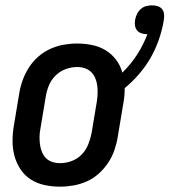

<svg xmlns="http://www.w3.org/2000/svg" viewBox="-20 -691 635 719"><path d="M205 8Q175 8 147 2Q119 -4 96 -18.5Q73 -33 57.5 -56Q42 -79 34.5 -106Q27 -133 27 -162.5Q27 -192 32 -221L52 -341Q56 -366 65 -391Q74 -416 88.5 -438.5Q103 -461 123.5 -479Q144 -497 168.5 -508Q193 -519 218 -523.5Q243 -528 268 -528Q297 -528 324.5 -522.5Q352 -517 375 -503Q398 -489 414.5 -467.5Q431 -446 438 -419Q470 -450 493.5 -486.5Q517 -523 532 -563H530Q519 -563 509 -566.5Q499 -570 493 -577.5Q487 -585 485.5 -595.5Q484 -606 486 -617Q488 -628 493 -638.5Q498 -649 507 -657Q516 -665 527 -668Q538 -671 549 -671Q561 -671 571.5 -667.5Q582 -664 588 -655.5Q594 -647 594.5 -635.5Q595 -624 593 -613Q587 -578 575 -543Q563 -508 544.5 -475.5Q526 -443 501 -414Q476 -385 447 -361Q447 -345 445.5 -329.5Q444 -314 441 -299L421 -179Q417 -154 408.5 -129Q400 -104 385 -81.5Q370 -59 350 -41Q330 -23 305.5 -12Q281 -1 255.5 3.5Q230 8 205 8ZM205 -80Q227 -80 248.5 -88Q270 -96 286 -112.5Q302 -129 310.5 -150.5Q319 -172 323 -193L343 -313Q345 -328 345.5 -343Q346 -358 344 -372Q342 -386 336.5 -399Q331 -412 321 -421.5Q311 -431 297.5 -435.5Q284 -440 269 -440Q247 -440 225.5 -432Q204 -424 187.5 -407.5Q171 -391 162.5 -369.5Q154 -348 151 -327L131 -207Q128 -192 128 -177Q128 -162 130 -148Q132 -134 137.5 -121Q143 -108 152.5 -98.5Q162 -89 176 -84.5Q190 -80 205 -80Z"/></svg>

Font: Iosevka Term Curly Semibold
Style: Italic
Weight: 600
Italic angle: -9°
Designer: Belleve Invis
Foundry: Belleve Invis
Version: Version 32.3.0